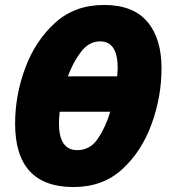

<svg xmlns="http://www.w3.org/2000/svg" viewBox="-20 -745 683 775"><path d="M632 -469Q632 -590 574.5 -657.5Q517 -725 400 -725Q282 -725 202.5 -653Q123 -581 82 -471Q41 -361 41 -246Q41 10 277 10Q395 10 473.5 -62Q552 -134 592 -244.5Q632 -355 632 -469ZM384 -578Q455 -578 455 -471Q455 -459 453 -437H254Q276 -496 308 -537Q340 -578 384 -578ZM218 -247Q218 -268 221 -294H425Q407 -233 375.5 -186Q344 -139 292 -139Q218 -139 218 -247Z"/></svg>

Font: Noto Sans Display SemiCondensed Black
Style: Italic
Weight: 900
Width: 4
Designer: Monotype Design team
Foundry: Monotype Imaging Inc.
Version: 1.000